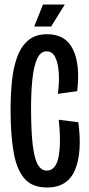

<svg xmlns="http://www.w3.org/2000/svg" viewBox="-20 -822 394 853"><path d="M189 11Q122 11 87.5 -30Q53 -71 40 -148.5Q27 -226 27 -335Q27 -401 33 -461Q39 -521 56 -568Q73 -615 105 -642.5Q137 -670 189 -670Q272 -670 304.5 -602Q337 -534 323 -417L237 -405Q244 -457 241 -500Q238 -543 225 -568.5Q212 -594 187 -594Q160 -594 145 -561Q130 -528 124 -471Q118 -414 118 -343Q118 -238 125.5 -177Q133 -116 148.5 -90Q164 -64 187 -64Q229 -64 240.5 -127Q252 -190 241 -290L328 -279Q346 -144 313 -66.5Q280 11 189 11ZM207 -704H132L171 -802H268Z"/></svg>

Font: Bricolage Grotesque 96pt Condensed
Style: Regular
Weight: 400
Width: 3
Designer: Mathieu Triay
Foundry: Atelier Triay
Version: Version 1.001; ttfautohint (v1.8.4.7-5d5b);gftools[0.9.33.de